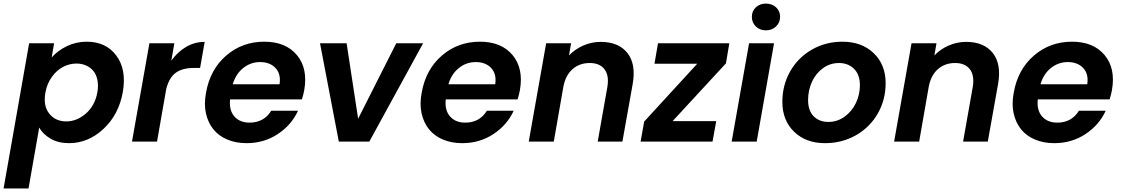

<svg xmlns="http://www.w3.org/2000/svg" viewBox="-49 -798 6319 1082"><path d="M242.2 -474.1Q275.9 -512.7 327.6 -537.8Q379.4 -563 439.9 -563Q548.3 -563 606.7 -484.6Q665 -406.2 643.1 -278.8Q620.1 -151.4 533.9 -71.3Q447.8 8.8 339.8 8.8Q279.3 8.8 236.3 -16.4Q193.4 -41.5 171.9 -79.1L111.8 264.2H-28.8L115.2 -554.2H255.9ZM500 -278.8Q506.3 -316.9 499.8 -348.1Q493.2 -379.4 476.3 -399.2Q459.5 -418.9 435.1 -429.4Q410.6 -439.9 381.8 -439.9Q343.3 -439.9 307.4 -421.6Q271.5 -403.3 243.7 -365.2Q215.8 -327.1 207 -276.9Q193.4 -201.7 228.5 -157.7Q263.7 -113.8 324.2 -113.8Q384.3 -113.8 435.3 -158.4Q486.3 -203.1 500 -278.8Z M835.9 0H694.8L793 -554.2H933.6L916.5 -456.1Q952.1 -505.9 1000.2 -533.9Q1048.3 -562 1104.5 -562L1078.6 -415H1041.5Q979.5 -415 941.9 -388.2Q904.3 -361.3 887.7 -295.9Z M1416.5 -448.2Q1363.8 -448.2 1321.8 -414.8Q1279.8 -381.3 1262.7 -323.2H1526.4Q1535.2 -380.9 1503.7 -414.6Q1472.2 -448.2 1416.5 -448.2ZM1630.4 -173.8Q1593.8 -93.8 1516.4 -42.5Q1439 8.8 1340.3 8.8Q1280.3 8.8 1232.2 -11.5Q1184.1 -31.7 1153.8 -68.8Q1123.5 -106 1111.6 -158.9Q1099.6 -211.9 1112.3 -276.9Q1135.3 -406.7 1225.8 -484.9Q1316.4 -563 1440.4 -563Q1561 -563 1624 -487.8Q1687 -412.6 1665.5 -290Q1660.6 -263.7 1652.3 -237.8H1247.6Q1241.2 -176.3 1272 -141.6Q1302.7 -106.9 1357.4 -106.9Q1438 -106.9 1479.5 -173.8Z M1754.4 -554.2H1904.3L1969.2 -128.9L2184.1 -554.2H2335.4L2032.2 0H1860.4Z M2631.8 -448.2Q2579.1 -448.2 2537.1 -414.8Q2495.1 -381.3 2478 -323.2H2741.7Q2750.5 -380.9 2719 -414.6Q2687.5 -448.2 2631.8 -448.2ZM2845.7 -173.8Q2809.1 -93.8 2731.7 -42.5Q2654.3 8.8 2555.7 8.8Q2495.6 8.8 2447.5 -11.5Q2399.4 -31.7 2369.1 -68.8Q2338.9 -106 2326.9 -158.9Q2314.9 -211.9 2327.6 -276.9Q2350.6 -406.7 2441.2 -484.9Q2531.7 -563 2655.8 -563Q2776.4 -563 2839.4 -487.8Q2902.3 -412.6 2880.9 -290Q2876 -263.7 2867.7 -237.8H2462.9Q2456.5 -176.3 2487.3 -141.6Q2518.1 -106.9 2572.8 -106.9Q2653.3 -106.9 2694.8 -173.8Z M3319.3 0 3373.5 -306.2Q3384.8 -371.6 3357.9 -407.2Q3331.1 -442.9 3274.4 -442.9Q3217.8 -442.9 3178.7 -409.4Q3139.6 -376 3126.5 -313L3071.8 0H2930.7L3028.8 -554.2H3169.4L3157.7 -485.8Q3191.4 -521 3238.3 -541.5Q3285.2 -562 3336.4 -562Q3436.5 -562 3486.3 -499.8Q3536.1 -437.5 3516.6 -325.2L3458.5 0Z M4061 -554.2 4042 -440.9 3741.2 -115.2H3987.3L3966.3 0H3561L3581.1 -112.8L3880.4 -439H3639.2L3659.2 -554.2Z M4074.2 0 4172.4 -554.2H4313L4215.3 0ZM4267.1 -777.8Q4301.8 -777.8 4324.5 -756.6Q4347.2 -735.4 4347.2 -703.1Q4347.2 -670.9 4324.2 -648.9Q4301.3 -627 4267.1 -627Q4232.9 -627 4210.4 -648.9Q4188 -670.9 4188 -703.1Q4188 -735.4 4210.4 -756.6Q4232.9 -777.8 4267.1 -777.8Z M4941.9 -329.1Q4941.9 -234.9 4897 -157.2Q4852.1 -79.6 4773.7 -35.4Q4695.3 8.8 4600.1 8.8Q4492.7 8.8 4426.3 -55.4Q4359.9 -119.6 4359.9 -224.1Q4359.9 -317.9 4403.8 -395.5Q4447.8 -473.1 4525.6 -518.1Q4603.5 -563 4698.7 -563Q4807.1 -563 4874.5 -498.5Q4941.9 -434.1 4941.9 -329.1ZM4504.9 -233.9Q4504.9 -174.3 4536.6 -142.6Q4568.4 -110.8 4619.1 -110.8Q4669.4 -110.8 4710.7 -140.6Q4752 -170.4 4774.4 -217.5Q4796.9 -264.6 4796.9 -317.9Q4796.9 -377.9 4763.4 -410.4Q4730 -442.9 4679.2 -442.9Q4628.4 -442.9 4587.9 -413.1Q4547.4 -383.3 4526.1 -335.7Q4504.9 -288.1 4504.9 -233.9Z M5378.4 0 5432.6 -306.2Q5443.8 -371.6 5417 -407.2Q5390.1 -442.9 5333.5 -442.9Q5276.9 -442.9 5237.8 -409.4Q5198.7 -376 5185.5 -313L5130.9 0H4989.7L5087.9 -554.2H5228.5L5216.8 -485.8Q5250.5 -521 5297.4 -541.5Q5344.2 -562 5395.5 -562Q5495.6 -562 5545.4 -499.8Q5595.2 -437.5 5575.7 -325.2L5517.6 0Z M5968.3 -448.2Q5915.5 -448.2 5873.5 -414.8Q5831.5 -381.3 5814.5 -323.2H6078.1Q6086.9 -380.9 6055.4 -414.6Q6023.9 -448.2 5968.3 -448.2ZM6182.1 -173.8Q6145.5 -93.8 6068.1 -42.5Q5990.7 8.8 5892.1 8.8Q5832 8.8 5783.9 -11.5Q5735.8 -31.7 5705.6 -68.8Q5675.3 -106 5663.3 -158.9Q5651.4 -211.9 5664.1 -276.9Q5687 -406.7 5777.6 -484.9Q5868.2 -563 5992.2 -563Q6112.8 -563 6175.8 -487.8Q6238.8 -412.6 6217.3 -290Q6212.4 -263.7 6204.1 -237.8H5799.3Q5793 -176.3 5823.7 -141.6Q5854.5 -106.9 5909.2 -106.9Q5989.7 -106.9 6031.2 -173.8Z"/></svg>

Font: SVN-Poppins SemiBold
Style: Italic
Weight: 600
Italic angle: -10°
Designer: Ninad Kale (Devanagari), Jonny Pinhorn (Latin)
Foundry: Indian Type Foundry
Version: Version 3.002 2017